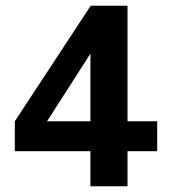

<svg xmlns="http://www.w3.org/2000/svg" viewBox="-20 -653 603 673"><path d="M32 -228Q167 -434 298 -633H427V-228H531V-123H427V0H297V-123H32ZM145 -228H297V-465Z"/></svg>

Font: Tajawal
Style: Bold
Weight: 700
Designer: Boutros Fonts
Foundry: Created by Boutros International 2017
Version: Version 1.700